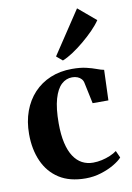

<svg xmlns="http://www.w3.org/2000/svg" viewBox="-93 -891 658 959"><g transform="rotate(-10 236.0 -411.0)"><path d="M263 11Q182 11 128.8 -23.2Q75.5 -57.5 48.8 -117.8Q22 -178 22 -255.5Q22 -319 41 -371Q60 -423 95.2 -460.8Q130.5 -498.5 179.5 -519Q228.5 -539.5 289 -539.5Q331 -539.5 360.8 -532.5Q390.5 -525.5 411.5 -517.5Q432.5 -509.5 447 -507L441.5 -353H361.5L339 -459.5Q337 -471 329.2 -479.8Q321.5 -488.5 309.8 -493.2Q298 -498 282.5 -498Q252 -498 228.2 -476Q204.5 -454 190.8 -406.5Q177 -359 177 -282.5Q177 -225 186.8 -183Q196.5 -141 214.5 -113.8Q232.5 -86.5 257.5 -73.2Q282.5 -60 313 -60Q335 -60 357.5 -65Q380 -70 400 -78.5Q420 -87 434 -97.5L450 -62Q436.5 -46.5 407.8 -29.5Q379 -12.5 341.5 -0.8Q304 11 263 11ZM252 -589 222 -614.5 367 -833 456.5 -757.5Q441.5 -735 416.8 -709.8Q392 -684.5 363.2 -660.5Q334.5 -636.5 305.8 -617.5Q277 -598.5 253 -589Z"/></g></svg>

Font: Merriweather 96pt
Style: Bold
Weight: 700
Version: Version 2.100